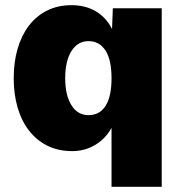

<svg xmlns="http://www.w3.org/2000/svg" viewBox="-20 -572 701 742"><path d="M605 150H411V-78Q388 -36 348 -12Q308 12 259 12Q205 12 163 -9Q121 -30 92 -67.5Q63 -105 48 -156.5Q33 -208 33 -270Q33 -332 48 -383.5Q63 -435 91.5 -472.5Q120 -510 161.5 -531Q203 -552 257 -552Q310 -552 350 -528.5Q390 -505 413 -460L416 -540H605ZM322 -127Q365 -127 388 -163Q411 -199 411 -270Q411 -341 387.5 -377Q364 -413 322 -413Q280 -413 256 -374.5Q232 -336 232 -270Q232 -204 256 -165.5Q280 -127 322 -127Z"/></svg>

Font: Geist Black
Style: Regular
Weight: 400
Designer: Basement.studio, Andrés Briganti, Mateo Zaragoza
Foundry: Basement.studio, Vercel, Andrés Briganti, Guido Ferreyra, Mateo Zaragoza
Version: Version 1.401